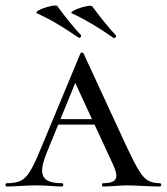

<svg xmlns="http://www.w3.org/2000/svg" viewBox="-25 -678 606 698"><path d="M186 -245H369L376 -225H171ZM556 0Q536 0 496 -2Q456 -4 438 -4Q422 -4 392 -2Q364 0 350 0Q346 0 346 -6Q346 -12 350 -12Q375 -12 386.5 -18.5Q398 -25 398 -39Q398 -54 384 -84L240 -395L272 -434L145 -123Q128 -81 128 -59Q128 -34 145.5 -23Q163 -12 200 -12Q205 -12 205 -6Q205 0 200 0Q186 0 160 -2Q132 -4 108 -4Q83 -4 49 -2Q19 0 0 0Q-5 0 -5 -6Q-5 -12 0 -12Q31 -12 49.5 -20.5Q68 -29 83.5 -54Q99 -79 121 -132L267 -483Q269 -487 273 -487Q277 -487 279 -483L439 -137Q465 -82 481 -56.5Q497 -31 513.5 -21.5Q530 -12 556 -12Q561 -12 561 -6Q561 0 556 0ZM237 -629Q230 -632 242 -639Q254 -646 273 -651.5Q292 -657 303 -657Q310 -657 311 -654Q363 -584 396 -550Q397 -549 397 -547Q397 -544 394 -541Q391 -538 388 -540Q302 -600 237 -629ZM109 -630Q103 -633 115 -640Q127 -647 146 -652.5Q165 -658 176 -658Q183 -658 184 -655Q234 -587 269 -551Q270 -550 270 -548Q270 -545 267 -542Q264 -539 261 -541Q217 -571 182.5 -591.5Q148 -612 109 -630Z"/></svg>

Font: Cormorant SC Medium
Style: Regular
Weight: 500
Designer: Christian Thalmann (Catharsis Fonts)
Foundry: Catharsis Fonts
Version: Version 4.000